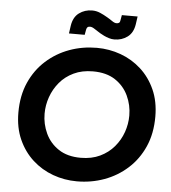

<svg xmlns="http://www.w3.org/2000/svg" viewBox="-60 -966 922 1033"><g transform="rotate(5 400.5 -449.5)"><path d="M393 12Q326 12 264 -10.5Q202 -33 153.5 -77Q105 -121 76.5 -184.5Q48 -248 48 -330Q48 -421 79.5 -492Q111 -563 166 -612.5Q221 -662 291 -687.5Q361 -713 439 -713Q506 -713 568 -690.5Q630 -668 678.5 -624Q727 -580 755.5 -516.5Q784 -453 784 -371Q784 -280 752.5 -209Q721 -138 666 -88.5Q611 -39 541 -13.5Q471 12 393 12ZM403 -116Q462 -116 507 -137.5Q552 -159 582.5 -195Q613 -231 628.5 -275Q644 -319 644 -365Q644 -421 620.5 -471.5Q597 -522 549.5 -553.5Q502 -585 429 -585Q370 -585 325 -563.5Q280 -542 250 -506Q220 -470 204.5 -426Q189 -382 189 -336Q189 -280 212.5 -229.5Q236 -179 283.5 -147.5Q331 -116 403 -116ZM528 -766Q513 -766 498.5 -770.5Q484 -775 471.5 -781Q459 -787 449 -793Q431 -804 417 -813.5Q403 -823 392 -823Q383 -823 378.5 -819Q374 -815 372 -805L367 -777H282L288 -819Q295 -866 325.5 -888.5Q356 -911 396 -911Q419 -911 439.5 -902Q460 -893 475 -884Q493 -874 507 -864Q521 -854 532 -854Q541 -854 546 -858Q551 -862 552 -872L557 -900H642L636 -858Q629 -811 598.5 -788.5Q568 -766 528 -766Z"/></g></svg>

Font: MuseoModerno Thin SemiBold
Style: Italic
Weight: 600
Italic angle: -9°
Version: Version 1.003